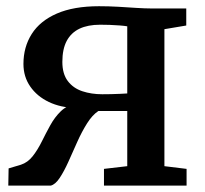

<svg xmlns="http://www.w3.org/2000/svg" viewBox="-20 -582 643 602"><path d="M6 0 7 -54 45.5 -65.5Q67 -72.5 82.5 -92.2Q98 -112 110.8 -137.8Q123.5 -163.5 137.5 -189Q151.5 -214.5 170.5 -233Q189.5 -251.5 217.5 -256.5V-243.5Q170.5 -244.5 133.2 -262.2Q96 -280 74.8 -310.8Q53.5 -341.5 53.5 -381.5Q53.5 -434.5 79.5 -475.5Q105.5 -516.5 158.2 -539.5Q211 -562.5 290.5 -562.5Q320 -562.5 350.5 -560.8Q381 -559 408 -557.2Q435 -555.5 453 -555.5H564V-502L495.5 -490.5V-61L565 -52.5V0H306V-52.5L379 -61V-234H288.5Q269.5 -221.5 253 -195.2Q236.5 -169 222.2 -137Q208 -105 194.5 -75Q181 -45 167.2 -24.2Q153.5 -3.5 139 0ZM300.5 -286.5Q313 -286.5 328 -286.8Q343 -287 357 -287.8Q371 -288.5 379 -289V-499.5Q370.5 -501 355.2 -502.2Q340 -503.5 323.5 -504Q307 -504.5 294 -504.5Q255.5 -504.5 229.2 -492Q203 -479.5 189.2 -453.8Q175.5 -428 175.5 -388Q175.5 -350.5 192.5 -328Q209.5 -305.5 238 -296Q266.5 -286.5 300.5 -286.5Z"/></svg>

Font: Merriweather SemiBold
Style: Regular
Weight: 600
Version: Version 2.100